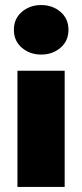

<svg xmlns="http://www.w3.org/2000/svg" viewBox="-20 -740 326 760"><path d="M35 -622Q35 -578 66.5 -551Q98 -524 143 -524Q188 -524 219.5 -551Q251 -578 251 -622Q251 -666 219.5 -693Q188 -720 143 -720Q98 -720 66.5 -693Q35 -666 35 -622ZM49 -460V0H236V-460Z"/></svg>

Font: Jost Black
Style: Regular
Weight: 900
Version: Version 3.710